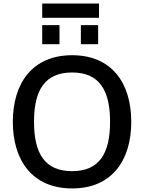

<svg xmlns="http://www.w3.org/2000/svg" viewBox="-20 -1045 808 1078"><path d="M385 -638C538 -638 598 -538 598 -361C598 -184 538 -84 385 -84C231 -84 171 -184 171 -361C171 -538 231 -638 385 -638ZM717 -361C717 -579 607 -735 385 -735C163 -735 52 -579 52 -361C52 -143 163 13 385 13C607 13 717 -143 717 -361ZM217 -797H314V-904H217ZM434 -797H531V-904H434ZM536 -945V-1025H217V-945Z"/></svg>

Font: Perun Medium
Style: Regular
Weight: 500
Foundry: Copyright (c) Stefan Peev, Context Ltd, 2016
Version: Version 1.089